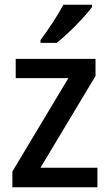

<svg xmlns="http://www.w3.org/2000/svg" viewBox="-20 -786 459 806"><path d="M389 0H32V-66L267 -458H46V-539H381V-467L150 -82H389ZM366 -756Q352 -737 326 -708.5Q300 -680 270.5 -652Q241 -624 218 -606H150V-618Q174 -650 201 -691Q228 -732 246 -766H366Z"/></svg>

Font: Noto Sans Georgian SemiCondensed Medium
Style: Regular
Weight: 500
Width: 4
Designer: Monotype Design Team, Akaki Razmadze
Foundry: Google LLC
Version: Version 2.005; ttfautohint (v1.8.4.7-5d5b)